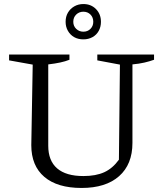

<svg xmlns="http://www.w3.org/2000/svg" viewBox="-20 -921 804 951"><path d="M384 10Q264 10 199.5 -45Q135 -100 135 -202L142 -601L25 -622V-651H324V-625Q304 -617 278.5 -611.5Q253 -606 219 -602V-199Q219 -125 263 -87Q307 -49 393 -49Q455 -49 496.5 -68Q538 -87 569 -130L574 -601L462 -622V-651H743V-625Q721 -617 695 -611Q669 -605 636 -602V-213Q636 -107 570 -48.5Q504 10 384 10ZM393 -726Q367 -726 347.5 -737Q328 -748 316.5 -768Q305 -788 305 -813Q305 -839 316.5 -858.5Q328 -878 348 -889.5Q368 -901 393 -901Q431 -901 455.5 -876Q480 -851 480 -813Q480 -788 469 -768Q458 -748 438 -737Q418 -726 393 -726ZM393 -764Q414 -764 428 -778Q442 -792 442 -813Q442 -835 428 -849Q414 -863 393 -863Q372 -863 357.5 -849Q343 -835 343 -813Q343 -792 357.5 -778Q372 -764 393 -764Z"/></svg>

Font: Piazzolla 24pt
Style: Regular
Weight: 400
Designer: Juan Pablo del Peral
Foundry: Huerta Tipografica
Version: Version 2.005